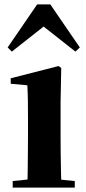

<svg xmlns="http://www.w3.org/2000/svg" viewBox="-20 -858 394 878"><path d="M38 0V-30L144 -41H214L322 -30V0ZM105 0Q106 -26 106.5 -68Q107 -110 107.5 -156Q108 -202 108 -236V-313Q108 -363 107.5 -398Q107 -433 105 -468L29 -475V-500L248 -556L260 -547L257 -390V-236Q257 -202 257.5 -156Q258 -110 259 -68Q260 -26 261 0ZM325 -622 137 -770H222L34 -622L15 -641L150 -838H210L345 -641Z"/></svg>

Font: Noto Serif TC ExtraLight ExtraBold
Style: Regular
Weight: 800
Version: Version 2.002-H1;hotconv 1.1.0;makeotfexe 2.6.0